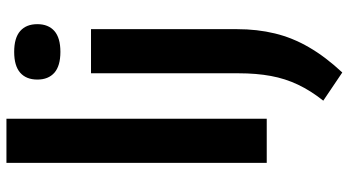

<svg xmlns="http://www.w3.org/2000/svg" viewBox="-263 -585 1082 596"><g transform="rotate(-90 278.0 -287.0)"><path d="M70.5 0V-808H207.5V0ZM351 234.5 263.5 175.5Q294.5 136.5 313.2 97Q332 57.5 340.2 12.8Q348.5 -32 348.5 -87V-545.5H485.5V-92.5Q485.5 -29.5 472.2 25.2Q459 80 429.2 131.2Q399.5 182.5 351 234.5ZM415 -640.5Q371.5 -640.5 350.2 -659.2Q329 -678 329 -712Q329 -746.5 350.2 -765.2Q371.5 -784 415 -784Q458.5 -784 479.8 -765.2Q501 -746.5 501 -712Q501 -678 479.8 -659.2Q458.5 -640.5 415 -640.5Z"/></g></svg>

Font: Encode Sans SemiExpanded SemiBold
Style: Regular
Weight: 600
Width: 6
Designer: Multiple Designers
Foundry: Impallari Type
Version: Version 3.002